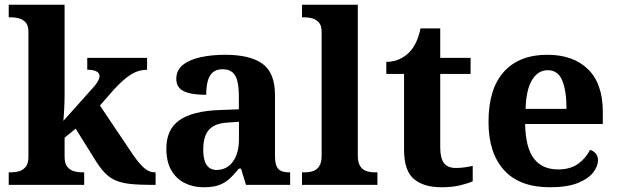

<svg xmlns="http://www.w3.org/2000/svg" viewBox="-20 -780 2606 810"><path d="M16.8 0V-53H28.9Q43.8 -53 60.2 -57.4Q76.7 -61.9 88.3 -75.9Q99.9 -90 99.9 -118.1V-645.9Q99.9 -673 87.8 -685.8Q75.7 -698.6 59.2 -702.8Q42.8 -707 28.9 -707H16.8V-760H252.5V-376.9Q252.5 -363.9 252 -347.3Q251.5 -330.6 250.5 -314.5Q249.5 -298.5 248.7 -286.3Q247.9 -274.1 247.3 -270L373.5 -411.1Q384.4 -423.5 390.1 -432.5Q395.8 -441.4 397.9 -448Q400 -454.6 400 -458.9Q400 -471.9 386.6 -478.9Q373.1 -485.9 348.1 -485.9V-536H600.5V-485.9Q583.5 -485.9 566.5 -481Q549.5 -476.2 532.5 -465.6Q515.5 -455.1 497.5 -439Q479.5 -423 459.5 -401L401.6 -334.8L534.6 -136.8Q561.8 -95.6 584.7 -74.3Q607.6 -53 632.9 -53H636.5V0H622.5Q567.9 0 530.7 -3.9Q493.6 -7.7 468.3 -18.7Q443 -29.6 423.2 -49.7Q403.4 -69.8 383 -102.8L299.2 -237.2L252.5 -199V-118.3Q252.5 -89.9 264.3 -75.9Q276 -62 292.5 -57.5Q309 -53 322.9 -53H335.1V0Z M838.5 10Q795.1 10 759.3 -7.8Q723.5 -25.6 702.6 -61.8Q681.8 -98 681.8 -153.1Q681.8 -234.6 737.3 -273.2Q792.9 -311.7 906 -315.8L987.6 -318.8V-374.2Q987.6 -410.7 981.8 -435.9Q976.1 -461.1 961.1 -474.5Q946 -487.9 918.5 -487.9Q893.1 -487.9 878 -475Q863 -462.2 856.5 -438.3Q850 -414.4 850 -380Q786.5 -380 755.1 -395.4Q723.8 -410.8 723.8 -446.9Q723.8 -484.1 751.8 -506.4Q779.9 -528.7 826.8 -538.8Q873.8 -548.9 929.9 -548.9Q1035.2 -548.9 1087.7 -510.8Q1140.1 -472.6 1140.1 -379.1V-123.9Q1140.1 -96.4 1145.9 -81.1Q1151.6 -65.8 1165 -59.4Q1178.4 -53 1200.4 -53H1204V0H1017.9L996.7 -68.6H987.6Q966 -41.8 946.3 -24.3Q926.6 -6.9 901.8 1.6Q877 10 838.5 10ZM893.9 -63Q922.8 -63 943.9 -78.9Q965 -94.7 976.6 -123.6Q988.1 -152.5 988.1 -191V-266.2L943.2 -263.2Q903.1 -261.2 880.2 -247.6Q857.2 -234.1 847.3 -209.6Q837.4 -185.1 837.4 -149.1Q837.4 -121 843.5 -101.6Q849.6 -82.3 862.2 -72.7Q874.9 -63 893.9 -63Z M1254.1 0V-53H1265.9Q1286.6 -53 1302.5 -58.9Q1318.4 -64.8 1327.6 -80.3Q1336.9 -95.8 1336.9 -123.9V-645.9Q1336.9 -673 1324.8 -685.8Q1312.7 -698.6 1296.2 -702.8Q1279.8 -707 1265.9 -707H1254.1V-760H1489.5V-123.9Q1489.5 -95.8 1498.7 -80.3Q1508 -64.8 1524.4 -58.9Q1540.8 -53 1560.4 -53H1572.3V0Z M1842.9 10Q1766.3 10 1725.5 -25.4Q1684.6 -60.7 1684.6 -147.9V-468H1609.7V-519Q1642.2 -519 1667.7 -531.7Q1693.2 -544.4 1708 -560.9Q1723.3 -576.5 1735.2 -601.4Q1747 -626.2 1754 -660.2H1837.2V-536H1965.3V-468H1837.2V-158.2Q1837.2 -113.6 1852.7 -92.5Q1868.1 -71.4 1903.3 -71.4Q1922.5 -71.4 1940.4 -74Q1958.3 -76.6 1974.3 -80.2V-15.3Q1958.4 -7.5 1923.7 1.2Q1889 10 1842.9 10Z M2300.1 10Q2172 10 2106.4 -62.3Q2040.9 -134.6 2040.9 -265.2Q2040.9 -405.7 2105.8 -477.3Q2170.8 -548.9 2289 -548.9Q2398.2 -548.9 2460.6 -488Q2523.1 -427.2 2523.1 -308.2V-256.9H2195.3Q2197.3 -156.6 2232.5 -110.9Q2267.7 -65.2 2335 -65.2Q2386.4 -65.2 2419.5 -89.3Q2452.5 -113.4 2469.3 -147.9Q2483.3 -143.8 2493.1 -132.5Q2502.8 -121.1 2502.8 -104.1Q2502.8 -78.3 2482.1 -51.8Q2461.3 -25.3 2416.8 -7.7Q2372.3 10 2300.1 10ZM2369.9 -320.8Q2369.9 -397.3 2351.8 -440.6Q2333.6 -483.9 2291 -483.9Q2249.4 -483.9 2224.4 -442.1Q2199.4 -400.4 2197.3 -320.8Z"/></svg>

Font: Noto Serif Malayalam
Style: Regular
Weight: 400
Designer: Indian type Foundry, Jelle Bosma, Monotype Design Team
Foundry: Monotype Imaging Inc.
Version: Version 2.103